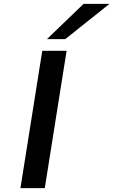

<svg xmlns="http://www.w3.org/2000/svg" viewBox="-20 -966 582 986"><path d="M85 0 197 -705H322L210 0ZM221 -765 409 -946H542L315 -765Z"/></svg>

Font: Nunito Sans 7pt Expanded SemiBold
Style: Italic
Weight: 600
Width: 7
Italic angle: -9°
Designer: Vernon Adams
Foundry: Vernon Adams
Version: Version 3.101;gftools[0.9.27]